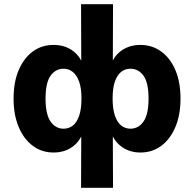

<svg xmlns="http://www.w3.org/2000/svg" viewBox="-20 -719 928 919"><path d="M368 180 369 -84H377Q360 -39 323.5 -14Q287 11 236 11Q180 11 137 -21Q94 -53 69.5 -111Q45 -169 45 -247Q45 -326 69.5 -383.5Q94 -441 137 -472.5Q180 -504 236 -504Q287 -504 324 -479Q361 -454 377 -410H369L368 -699H521L520 -410H512Q527 -454 564.5 -479Q602 -504 652 -504Q708 -504 751.5 -472.5Q795 -441 819.5 -383.5Q844 -326 844 -247Q844 -169 819.5 -111Q795 -53 752 -21Q709 11 652 11Q603 11 566 -14Q529 -39 512 -84H520L521 180ZM284 -103Q310 -103 329 -118Q348 -133 359 -165.5Q370 -198 370 -247Q370 -298 358.5 -329Q347 -360 328 -375Q309 -390 284 -390Q246 -390 222 -356.5Q198 -323 198 -247Q198 -172 222 -137.5Q246 -103 284 -103ZM604 -103Q643 -103 667 -137.5Q691 -172 691 -247Q691 -323 667 -356.5Q643 -390 604 -390Q579 -390 560 -375Q541 -360 530 -329Q519 -298 519 -247Q519 -198 530 -165.5Q541 -133 560.5 -118Q580 -103 604 -103Z"/></svg>

Font: Nunito Sans 11pt ExtraBold
Style: Regular
Weight: 800
Version: Version 3.101;gftools[0.9.27]